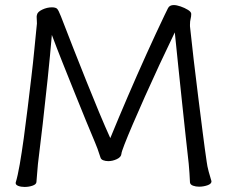

<svg xmlns="http://www.w3.org/2000/svg" viewBox="-20 -732 895 759"><path d="M731 -628Q737 -570 745.5 -497.5Q754 -425 763.5 -349.5Q773 -274 781.5 -207Q790 -140 797 -93Q799 -76 805 -53.5Q811 -31 815 -19Q815 -18 815.5 -17.5Q816 -17 816 -15Q816 -5 800 0.5Q784 6 767 6Q754 6 743 2Q732 -2 731 -11Q730 -32 729 -47.5Q728 -63 726 -85Q721 -130 714 -193.5Q707 -257 699.5 -329Q692 -401 684.5 -472Q677 -543 671 -604Q641 -542 610.5 -476.5Q580 -411 553 -350.5Q526 -290 505 -241Q484 -192 472 -161Q460 -130 460 -124Q459 -111 442 -103Q425 -95 408 -95Q397 -95 388 -98.5Q379 -102 377 -110Q372 -126 365.5 -144Q359 -162 356 -168Q341 -203 320 -254.5Q299 -306 275 -365.5Q251 -425 227.5 -484Q204 -543 185 -594Q178 -512 168.5 -421Q159 -330 149 -243Q139 -156 130 -84Q128 -66 127 -49Q126 -32 124 -12Q123 -3 108.5 2Q94 7 77 7Q63 7 52.5 3Q42 -1 42 -8V-10Q50 -36 58 -82Q66 -128 74 -186Q82 -244 89.5 -306.5Q97 -369 104 -427.5Q111 -486 115.5 -533.5Q120 -581 123 -609.5Q126 -638 126 -639Q126 -647 125.5 -652.5Q125 -658 125 -663Q125 -665 125 -668Q125 -671 126 -673Q128 -685 147 -694Q166 -703 185 -703Q199 -703 205 -698Q211 -693 221 -667Q244 -607 270 -541Q296 -475 322 -410Q348 -345 372 -287.5Q396 -230 416 -186Q448 -264 484.5 -349Q521 -434 559 -518Q597 -602 631 -673Q638 -687 644 -699.5Q650 -712 667 -712Q678 -712 694 -706.5Q710 -701 723 -693Q736 -685 736 -677Q736 -667 733.5 -657.5Q731 -648 731 -635Z"/></svg>

Font: Klee One SemiBold
Style: Regular
Weight: 600
Designer: Fontworks Inc.
Foundry: Fontworks Inc.
Version: Version 1.00;January 12, 2022;FontCreator 13.0.0.2683 64-bit